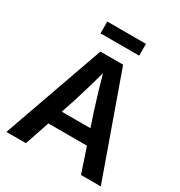

<svg xmlns="http://www.w3.org/2000/svg" viewBox="-208 -1054 1123 1198"><g transform="rotate(30 354.0 -455.5)"><path d="M14.2 0 271.5 -727.5H435.1L694.3 0H551.8L423.8 -380.4Q404.8 -439.9 383.8 -510.7Q362.8 -581.5 336.9 -675.3H369.1Q343.3 -581.1 322.5 -510.3Q301.8 -439.5 283.2 -380.4L154.8 0ZM165.5 -176.8V-282.2H543V-176.8ZM493.7 -911.1V-826.2H215.3V-911.1Z"/></g></svg>

Font: Inter 24pt SemiBold
Style: Regular
Weight: 600
Designer: Rasmus Andersson
Foundry: rsms
Version: Version 4.001;git-66647c0bb